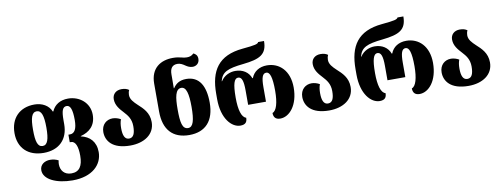

<svg xmlns="http://www.w3.org/2000/svg" viewBox="-76 -1208 4978 1897"><g transform="rotate(-10 2413.0 -260.0)"><path d="M525 254C724 254 826 148 826 23C826 -82 766 -141 679 -160V-163C767 -186 832 -242 832 -351C832 -471 733 -550 618 -550C539 -550 481 -513 454 -450H449C423 -514 358 -550 281 -550C132 -550 39 -454 39 -305C39 -156 134 -63 291 -63C445 -63 538 -156 538 -307V-346C538 -443 552 -480 593 -480C629 -480 648 -436 648 -331C648 -242 624 -198 577 -198H561V-122H573C617 -122 640 -68 640 26C640 131 604 184 525 184C454 184 417 136 417 73C417 60 419 48 422 35C398 22 367 15 340 15C285 15 236 45 236 102C236 195 364 254 525 254ZM292 -132C242 -132 225 -187 225 -305C225 -424 242 -480 292 -480C340 -480 359 -424 359 -305C359 -187 340 -132 292 -132Z M1146 14C1285 14 1393 -55 1393 -178C1393 -274 1335 -325 1286 -370C1250 -404 1218 -436 1218 -480C1218 -496 1221 -513 1229 -529C1211 -542 1189 -550 1155 -550C1099 -550 1063 -515 1063 -465C1063 -403 1102 -360 1139 -320C1174 -282 1207 -242 1207 -170C1207 -97 1190 -56 1145 -56C1103 -56 1085 -97 1085 -170C1085 -203 1089 -233 1099 -258C1076 -272 1045 -281 1018 -281C957 -281 905 -238 905 -163C905 -77 964 14 1146 14Z M1738 13C1902 13 1991 -87 1991 -267C1991 -436 1932 -538 1802 -538C1734 -538 1696 -509 1670 -469H1666C1667 -499 1667 -544 1667 -569V-606C1667 -666 1689 -700 1743 -700C1771 -700 1795 -686 1818 -670C1837 -657 1860 -645 1888 -645C1920 -645 1956 -666 1956 -714C1956 -748 1938 -764 1916 -774C1894 -752 1872 -747 1846 -747C1829 -747 1810 -750 1790 -756C1766 -762 1742 -766 1708 -766C1587 -766 1483 -704 1483 -547V-267C1483 -85 1573 13 1738 13ZM1738 -57C1679 -57 1667 -125 1667 -258C1667 -374 1679 -460 1739 -460C1789 -460 1807 -389 1807 -258C1807 -124 1789 -57 1738 -57Z M2251 9C2304 9 2320 -17 2320 -58C2275 -70 2252 -147 2252 -271C2252 -409 2271 -462 2309 -462C2346 -462 2361 -421 2361 -324V-180H2540V-324C2540 -421 2554 -462 2592 -462C2628 -462 2648 -409 2648 -271C2648 -151 2625 -72 2584 -59C2584 -19 2602 9 2651 9C2744 9 2834 -94 2834 -271C2834 -440 2735 -532 2610 -532C2534 -532 2477 -495 2453 -432H2448C2425 -495 2368 -532 2293 -532C2241 -532 2182 -509 2148 -455H2144C2167 -544 2222 -569 2385 -586C2551 -604 2625 -639 2625 -774H2566C2559 -755 2532 -748 2403 -736C2157 -713 2069 -573 2069 -342V-288C2069 -92 2164 9 2251 9Z M3142 14C3281 14 3389 -55 3389 -178C3389 -274 3331 -325 3282 -370C3246 -404 3214 -436 3214 -480C3214 -496 3217 -513 3225 -529C3207 -542 3185 -550 3151 -550C3095 -550 3059 -515 3059 -465C3059 -403 3098 -360 3135 -320C3170 -282 3203 -242 3203 -170C3203 -97 3186 -56 3141 -56C3099 -56 3081 -97 3081 -170C3081 -203 3085 -233 3095 -258C3072 -272 3041 -281 3014 -281C2953 -281 2901 -238 2901 -163C2901 -77 2960 14 3142 14Z M3649 9C3702 9 3718 -17 3718 -58C3673 -70 3650 -147 3650 -271C3650 -409 3669 -462 3707 -462C3744 -462 3759 -421 3759 -324V-180H3938V-324C3938 -421 3952 -462 3990 -462C4026 -462 4046 -409 4046 -271C4046 -151 4023 -72 3982 -59C3982 -19 4000 9 4049 9C4142 9 4232 -94 4232 -271C4232 -440 4133 -532 4008 -532C3932 -532 3875 -495 3851 -432H3846C3823 -495 3766 -532 3691 -532C3639 -532 3580 -509 3546 -455H3542C3565 -544 3620 -569 3783 -586C3949 -604 4023 -639 4023 -774H3964C3957 -755 3930 -748 3801 -736C3555 -713 3467 -573 3467 -342V-288C3467 -92 3562 9 3649 9Z M4540 14C4679 14 4787 -55 4787 -178C4787 -274 4729 -325 4680 -370C4644 -404 4612 -436 4612 -480C4612 -496 4615 -513 4623 -529C4605 -542 4583 -550 4549 -550C4493 -550 4457 -515 4457 -465C4457 -403 4496 -360 4533 -320C4568 -282 4601 -242 4601 -170C4601 -97 4584 -56 4539 -56C4497 -56 4479 -97 4479 -170C4479 -203 4483 -233 4493 -258C4470 -272 4439 -281 4412 -281C4351 -281 4299 -238 4299 -163C4299 -77 4358 14 4540 14Z"/></g></svg>

Font: Noto Serif Georgian SemiCondensed Black
Style: Regular
Weight: 900
Width: 4
Designer: Monotype Design Team, Akaki Razmadze
Foundry: Google LLC
Version: Version 2.003